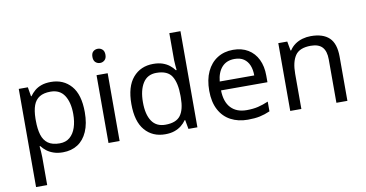

<svg xmlns="http://www.w3.org/2000/svg" viewBox="-90 -1007 2849 1495"><g transform="rotate(-10 1335.0 -260.0)"><path d="M340 -546Q439 -546 499.5 -477Q560 -408 560 -269Q560 -178 532.5 -115.5Q505 -53 455.5 -21.5Q406 10 339 10Q298 10 266 -1Q234 -12 211.5 -29.5Q189 -47 173 -68H167Q169 -51 171 -25Q173 1 173 20V240H85V-536H157L169 -463H173Q189 -486 211.5 -505Q234 -524 265.5 -535Q297 -546 340 -546ZM324 -472Q270 -472 237 -451.5Q204 -431 189 -390Q174 -349 173 -286V-269Q173 -203 187 -157Q201 -111 234.5 -87Q268 -63 326 -63Q375 -63 406.5 -90Q438 -117 453.5 -163.5Q469 -210 469 -270Q469 -362 433.5 -417Q398 -472 324 -472Z M788 -536V0H700V-536ZM745 -737Q765 -737 780.5 -723.5Q796 -710 796 -681Q796 -653 780.5 -639Q765 -625 745 -625Q723 -625 708 -639Q693 -653 693 -681Q693 -710 708 -723.5Q723 -737 745 -737Z M1148 10Q1048 10 988 -59.5Q928 -129 928 -267Q928 -405 988.5 -475.5Q1049 -546 1149 -546Q1191 -546 1222 -535.5Q1253 -525 1276 -507Q1299 -489 1315 -467H1321Q1320 -480 1317.5 -505.5Q1315 -531 1315 -546V-760H1403V0H1332L1319 -72H1315Q1299 -49 1276 -30.5Q1253 -12 1221.5 -1Q1190 10 1148 10ZM1162 -63Q1247 -63 1281.5 -109.5Q1316 -156 1316 -250V-266Q1316 -366 1283 -419.5Q1250 -473 1161 -473Q1090 -473 1054.5 -416.5Q1019 -360 1019 -265Q1019 -169 1054.5 -116Q1090 -63 1162 -63Z M1780 -546Q1849 -546 1898.5 -516Q1948 -486 1974.5 -431.5Q2001 -377 2001 -304V-251H1634Q1636 -160 1680.5 -112.5Q1725 -65 1805 -65Q1856 -65 1895.5 -74.5Q1935 -84 1977 -102V-25Q1936 -7 1896 1.5Q1856 10 1801 10Q1725 10 1666.5 -21Q1608 -52 1575.5 -113.5Q1543 -175 1543 -264Q1543 -352 1572.5 -415Q1602 -478 1655.5 -512Q1709 -546 1780 -546ZM1779 -474Q1716 -474 1679.5 -433.5Q1643 -393 1636 -321H1909Q1909 -367 1895 -401Q1881 -435 1852.5 -454.5Q1824 -474 1779 -474Z M2395 -546Q2491 -546 2540 -499.5Q2589 -453 2589 -349V0H2502V-343Q2502 -408 2473 -440Q2444 -472 2382 -472Q2293 -472 2259 -422Q2225 -372 2225 -278V0H2137V-536H2208L2221 -463H2226Q2244 -491 2270.5 -509.5Q2297 -528 2329 -537Q2361 -546 2395 -546Z"/></g></svg>

Font: binaryv115
Style: Book
Weight: 400
Designer: Jelle Bosma - Monotype Design Team
Foundry: Monotype Imaging Inc.
Version: Version 2.003